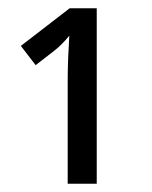

<svg xmlns="http://www.w3.org/2000/svg" viewBox="-20 -734 371 468"><path d="M149.9 -713.9H215.8V-286.1H145V-538.1Q145 -550.3 145.3 -564.9Q145.5 -579.6 146.2 -594.2Q147 -608.9 147.7 -622.6Q148.4 -636.2 148.9 -647Q142.1 -638.7 132.8 -628.9Q123.5 -619.1 112.8 -610.8L66.9 -575.2L30.8 -622.1Z"/></svg>

Font: Droid Sans
Style: Regular
Weight: 400
Foundry: Ascender Corporation
Version: Version 1.00 build 114